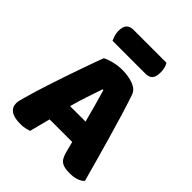

<svg xmlns="http://www.w3.org/2000/svg" viewBox="-230 -949 1088 1088"><g transform="rotate(45 313.5 -405.5)"><path d="M194 -588Q211 -598 245.5 -607Q280 -616 315 -616Q365 -616 403.5 -601.5Q442 -587 453 -556Q471 -504 492 -435Q513 -366 534 -292.5Q555 -219 575 -147.5Q595 -76 610 -21Q598 -7 574 1.5Q550 10 517 10Q493 10 476.5 6Q460 2 449.5 -6Q439 -14 432.5 -27Q426 -40 421 -57L403 -126H222Q214 -96 206 -64Q198 -32 190 -2Q176 3 160.5 6.5Q145 10 123 10Q72 10 47.5 -7.5Q23 -25 23 -56Q23 -70 27 -84Q31 -98 36 -117Q43 -144 55.5 -184Q68 -224 83 -270.5Q98 -317 115 -366Q132 -415 147 -458.5Q162 -502 174.5 -536Q187 -570 194 -588ZM314 -459Q300 -417 282.5 -365.5Q265 -314 251 -261H375Q361 -315 346.5 -366.5Q332 -418 320 -459ZM159 -693Q154 -704 148.5 -720.5Q143 -737 143 -755Q143 -792 158 -806.5Q173 -821 198 -821H463Q471 -810 475 -793.5Q479 -777 479 -759Q479 -722 464.5 -707.5Q450 -693 425 -693Z"/></g></svg>

Font: Baloo Bhai
Style: Regular
Weight: 400
Designer: Supriya Tembe, Noopur Datye and Ek Type
Foundry: Ek Type
Version: Version 1.443;PS 1.000;hotconv 16.6.51;makeotf.lib2.5.65220;